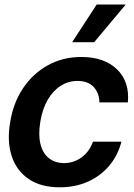

<svg xmlns="http://www.w3.org/2000/svg" viewBox="-20 -799 580 830"><path d="M238.3 10.7Q156.7 10.7 104 -25.1Q51.3 -61 30.5 -124.5Q9.8 -188 23.9 -270.5Q37.1 -354 79.6 -417.5Q122.1 -481 186.8 -516.8Q251.5 -552.7 331.1 -552.7Q431.2 -552.7 486.1 -499Q541 -445.3 532.7 -356.4H409.7Q409.2 -396 385.5 -422.4Q361.8 -448.7 315.4 -449.2Q275.9 -449.2 242.4 -428Q209 -406.7 186 -367.2Q163.1 -327.6 154.3 -272.5Q145 -216.8 154.8 -176.8Q164.6 -136.7 190.9 -115.5Q217.3 -94.2 257.3 -93.8Q285.2 -94.2 309.6 -105.2Q334 -116.2 352.8 -136.7Q371.6 -157.2 381.8 -186.5H504.9Q490.2 -128.4 453.4 -84Q416.5 -39.6 361.6 -14.4Q306.6 10.7 238.3 10.7ZM292 -616.7 397.9 -779.3H523.4L387.2 -616.7Z"/></svg>

Font: Inter Tight SemiBold
Style: Italic
Weight: 600
Italic angle: -9.39999°
Designer: Rasmus Andersson
Foundry: rsms
Version: Version 3.004